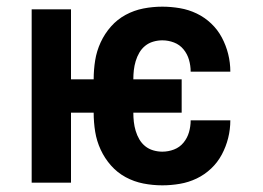

<svg xmlns="http://www.w3.org/2000/svg" viewBox="-20 -548 790 576"><path d="M467 8Q438 8 410 2.5Q382 -3 357 -16.5Q332 -30 313 -51.5Q294 -73 282 -99Q270 -125 265.5 -153Q261 -181 261 -210H193V0H75V-520H193V-310H261Q261 -339 265.5 -367Q270 -395 282 -421Q294 -447 313 -468.5Q332 -490 357 -503.5Q382 -517 410 -522.5Q438 -528 467 -528Q493 -528 519.5 -523.5Q546 -519 570 -507.5Q594 -496 613.5 -477.5Q633 -459 645.5 -435.5Q658 -412 664.5 -386Q671 -360 671 -333H552Q552 -351 547 -368.5Q542 -386 530.5 -400Q519 -414 502 -420.5Q485 -427 467 -427Q453 -427 439.5 -423Q426 -419 415.5 -410.5Q405 -402 398 -390Q391 -378 387 -364.5Q383 -351 381.5 -337.5Q380 -324 380 -310H525V-210H380Q380 -196 381.5 -182.5Q383 -169 387 -155.5Q391 -142 398 -130Q405 -118 415.5 -109.5Q426 -101 439.5 -97Q453 -93 467 -93Q485 -93 502 -99.5Q519 -106 530.5 -120Q542 -134 547 -151.5Q552 -169 552 -187H671Q671 -160 664.5 -134Q658 -108 645.5 -84.5Q633 -61 613.5 -42.5Q594 -24 570 -12.5Q546 -1 519.5 3.5Q493 8 467 8Z"/></svg>

Font: Iosevka Book
Style: Bold
Weight: 700
Designer: Belleve Invis
Foundry: Belleve Invis
Version: Version 28.0.7; ttfautohint (v1.8.3)